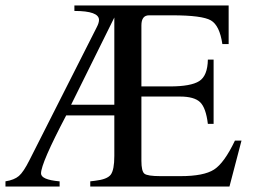

<svg xmlns="http://www.w3.org/2000/svg" viewBox="-20 -682 929 702"><path d="M863 -168 819 0H310V-19L327 -21Q372 -26 385 -43.5Q398 -61 398 -112V-260H222Q130 -85 130 -48Q130 -25 197 -19H198V0H0V-19Q32 -24 49 -38.5Q66 -53 88 -97L333 -581Q342 -598 342 -609Q342 -642 252 -642V-662H816V-521H793Q783 -589 751 -607.5Q719 -626 609 -626H525Q497 -626 497 -589V-366H601Q678 -366 708.5 -385.5Q739 -405 740 -464H761V-229H740Q733 -288 711.5 -308.5Q690 -329 638 -329H497V-94Q497 -56 508 -47Q519 -38 567 -38H640Q725 -38 762.5 -62Q800 -86 839 -168ZM398 -299V-618L240 -299Z"/></svg>

Font: STIX
Style: Regular
Weight: 400
Designer: MicroPress Inc., with final additions and corrections provided by Coen Hoffman, Elsevier (retired)
Version: Version 1.1.1